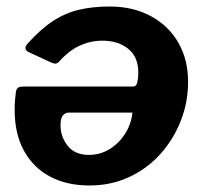

<svg xmlns="http://www.w3.org/2000/svg" viewBox="-20 -560 626 590"><path d="M317 -540Q389 -540 443.5 -510.5Q498 -481 528 -429Q558 -377 558 -308Q558 -247 536 -190Q514 -133 473.5 -87.5Q433 -42 377 -16Q321 10 255 10Q185 10 133.5 -17.5Q82 -45 53.5 -97Q25 -149 25 -223Q25 -237 26 -250.5Q27 -264 29 -279Q31 -287 35.5 -290.5Q40 -294 52 -294H389Q399 -294 402 -307Q405 -320 405 -337Q405 -385 374 -410Q343 -435 295 -435Q258 -435 224.5 -419.5Q191 -404 160 -369Q154 -364 149 -364.5Q144 -365 137 -368L70 -399Q50 -408 64 -425Q103 -469 141.5 -494.5Q180 -520 222.5 -530Q265 -540 317 -540ZM191 -214Q181 -214 173.5 -205.5Q166 -197 166 -175Q166 -140 188 -112Q210 -84 253 -84Q287 -84 315.5 -101Q344 -118 363.5 -147.5Q383 -177 387 -214Z"/></svg>

Font: Libre Franklin
Style: Bold Italic
Weight: 700
Italic angle: -8°
Designer: Pablo Impallari, Rodrigo Fuenzalida, Nhung Nguyen
Foundry: Impallari Type
Version: Version 3.000